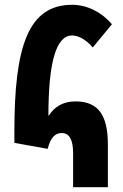

<svg xmlns="http://www.w3.org/2000/svg" viewBox="-20 -781 515 801"><path d="M285 0H430V-178C430 -298 392 -358 295 -358C244 -358 207 -336 184 -299H182C182 -521 214 -633 281 -633C301 -633 334 -622 367 -583L447 -680C406 -728 346 -761 281 -761C98 -761 40 -588 40 -234V-185L179 -160C190 -205 209 -226 237 -226C270 -226 285 -197 285 -142Z"/></svg>

Font: Noto Sans Armenian ExtraCondensed ExtraBold
Style: Regular
Weight: 800
Width: 2
Designer: Monotype Design Team
Foundry: Monotype Imaging Inc.
Version: Version 2.008